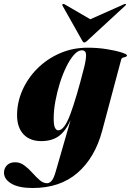

<svg xmlns="http://www.w3.org/2000/svg" viewBox="-80 -697 656 962"><path d="M432 -42Q396 93 308.5 169Q221 245 83.5 245Q14 245 -23 223Q-60 201 -60 168Q-60 146.5 -45.2 131.2Q-30.5 116 -4 116Q21 116 42 131.8Q63 147.5 81.8 168.5Q100.5 189.5 118.5 205.2Q136.5 221 156 221Q168.5 221 179 208.5Q189.5 196 198 166.5L273.5 -95Q249 -40 214.5 -15Q180 10 127 10Q69 10 37.2 -24.8Q5.5 -59.5 5.5 -119.5Q5.5 -184 32.2 -244.8Q59 -305.5 107 -353.5Q155 -401.5 219.5 -429.8Q284 -458 359 -458Q409.5 -458 454.5 -450.8Q499.5 -443.5 527.8 -434.5Q556 -425.5 556 -420Q556 -414 549.5 -412.2Q543 -410.5 536 -408.2Q529 -406 527 -398ZM189 -103.5Q189 -68.5 195.8 -56.2Q202.5 -44 212 -44Q242.5 -44 272.8 -125.8Q303 -207.5 341 -357Q351.5 -398 351.2 -421.5Q351 -445 330 -445Q311 -445 291 -422.8Q271 -400.5 252.8 -363.5Q234.5 -326.5 220.2 -281.5Q206 -236.5 197.5 -190.2Q189 -144 189 -103.5ZM354.5 -490.5Q347 -484 342.5 -484Q338 -484 333.5 -490.5L233 -669Q230.5 -673.5 234.5 -676.5Q237.5 -678.5 242.5 -676L372.5 -600.5L542 -676Q549 -678.5 550.5 -676.5Q553 -674 548 -669Z"/></svg>

Font: Fraunces 144pt Black
Style: Italic
Weight: 900
Italic angle: -16°
Version: Version 1.000;[0bf87f6ff]